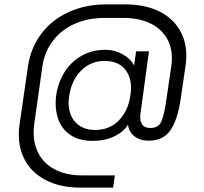

<svg xmlns="http://www.w3.org/2000/svg" viewBox="-20 -639 934 879"><path d="M349 220Q253 220 185.5 183.5Q118 147 87.5 81Q57 15 70 -73L108 -335Q121 -421 169.5 -485Q218 -549 295 -584Q372 -619 468 -619H551Q648 -619 714.5 -584Q781 -549 811.5 -485Q842 -421 829 -335L807 -185Q793 -90 760 -42.5Q727 5 661 5Q621 5 595.5 -15Q570 -35 566 -68Q546 -35 502.5 -14.5Q459 6 405 6Q341 6 301 -22Q261 -50 245.5 -97Q230 -144 237 -201Q245 -259 274 -306.5Q303 -354 351.5 -382.5Q400 -411 464 -411Q505 -411 541.5 -390.5Q578 -370 594 -339L603 -404H662L623 -118Q619 -88 630 -70.5Q641 -53 668 -53Q706 -53 719 -83.5Q732 -114 742 -185L764 -335Q774 -402 750 -452Q726 -502 673 -529.5Q620 -557 543 -557H459Q382 -557 321 -529.5Q260 -502 222 -452Q184 -402 174 -335L137 -73Q127 -2 150.5 51.5Q174 105 227 134.5Q280 164 357 164H506L498 220ZM416 -44Q481 -44 523.5 -87Q566 -130 577 -201Q588 -273 556.5 -316.5Q525 -360 459 -360Q396 -360 352 -316.5Q308 -273 297 -201Q286 -130 319 -87Q352 -44 416 -44Z"/></svg>

Font: Host Grotesk Light
Style: Italic
Weight: 300
Italic angle: -8°
Designer: Doğukan Karapınar based on Poppins by Indian Type Foundry, Jonny Pinhorn
Foundry: Element Type
Version: Version 1.001; ttfautohint (v1.8.4.7-5d5b)